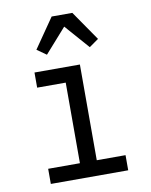

<svg xmlns="http://www.w3.org/2000/svg" viewBox="-85 -824 696 887"><g transform="rotate(-10 262.5 -380.5)"><path d="M81 0V-71H230V-449H96V-520H309V-71H444V0ZM167 -591 123 -622 219 -761H316L412 -622L368 -591L268 -705Z"/></g></svg>

Font: Iosevka Pride
Style: Regular
Weight: 400
Monospace: yes
Designer: Belleve Invis
Foundry: Belleve Invis
Version: Version 30.3.1; ttfautohint (v1.8.4)